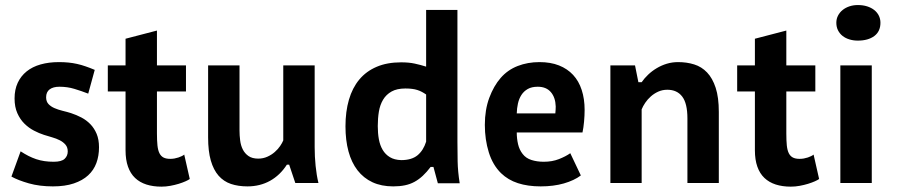

<svg xmlns="http://www.w3.org/2000/svg" viewBox="-20 -711 3485 746"><path d="M60.1 -123Q75.7 -112.8 90.6 -105.2Q105.5 -97.7 120.8 -92.5Q136.2 -87.4 152.8 -85Q169.4 -82.5 188.5 -82.5Q219.2 -82.5 231.2 -94Q243.2 -105.5 243.2 -122.6Q243.2 -138.7 234.4 -148.9Q225.6 -159.2 212.2 -166Q198.7 -172.9 182.4 -177.5Q166 -182.1 150.9 -187Q132.3 -192.9 112.1 -203.4Q91.8 -213.9 75 -230.5Q58.1 -247.1 47.4 -271.2Q36.6 -295.4 36.6 -328.6Q36.6 -362.8 48.8 -389.2Q61 -415.5 83.5 -433.6Q106 -451.7 137.9 -460.7Q169.9 -469.7 209 -469.7Q228.5 -469.7 245.8 -468Q263.2 -466.3 279.5 -462.6Q295.9 -459 312.7 -453.1Q329.6 -447.3 348.1 -439.5L322.8 -347.2Q296.4 -357.4 269 -365.7Q241.7 -374 210.9 -374Q186.5 -374 172.9 -363.8Q159.2 -353.5 159.2 -333Q159.2 -316.4 168.5 -306.6Q177.7 -296.9 191.9 -290.8Q206.1 -284.7 223.1 -280.5Q240.2 -276.4 255.9 -271.5Q276.9 -264.6 296.4 -254.4Q315.9 -244.1 331.1 -228.5Q346.2 -212.9 355.5 -190.9Q364.7 -168.9 364.7 -138.7Q364.7 -105.5 354.5 -77.6Q344.2 -49.8 322.5 -29.8Q300.8 -9.8 266.8 1.7Q232.9 13.2 185.5 13.2Q133.8 13.2 92.3 1.5Q50.8 -10.3 24.4 -24.9Z M398.9 -457H467.8V-560.5L589.8 -592.3V-457H702.6V-355.5H589.8V-191.9Q589.8 -164.6 591.8 -145.8Q593.8 -127 599.6 -115.5Q605.5 -104 615.5 -98.9Q625.5 -93.8 641.6 -93.8Q649.9 -93.8 658 -95.2Q666 -96.7 673.3 -99.1Q680.7 -101.6 686.5 -104.5Q692.4 -107.4 695.8 -110.4L717.3 -15.6Q712.4 -11.7 700.9 -6.6Q689.5 -1.5 674.3 3.2Q659.2 7.8 641.8 11Q624.5 14.2 607.4 14.2Q574.7 14.2 548.8 5.9Q522.9 -2.4 504.9 -19.5Q486.8 -36.6 477.3 -63.5Q467.8 -90.3 467.8 -127V-355.5H398.9Z M910.6 -457V-203.6Q910.6 -185.1 913.1 -165.5Q915.5 -146 923.3 -130.4Q931.2 -114.7 945.6 -104.7Q960 -94.7 983.4 -94.7Q1002.4 -94.7 1018.8 -102.1Q1035.2 -109.4 1047.6 -120.4Q1060.1 -131.3 1068.4 -143.6Q1076.7 -155.8 1080.6 -165.5V-457H1202.6V-139.2Q1202.6 -102.5 1206.3 -66.2Q1210 -29.8 1217.3 0H1127.4L1103.5 -71.3H1094.7Q1068.4 -30.3 1029.3 -8.5Q990.2 13.2 941.4 13.2Q905.8 13.2 877.4 3.7Q849.1 -5.9 829.3 -28.3Q809.6 -50.8 799.1 -87.2Q788.6 -123.5 788.6 -177.2V-457Z M1757.3 -160.2Q1757.3 -123.5 1758.1 -84.2Q1758.8 -44.9 1766.1 1H1681.2L1664.1 -62.5H1653.3Q1638.2 -42.5 1622.8 -28.1Q1607.4 -13.7 1590.3 -4.4Q1573.2 4.9 1553 9Q1532.7 13.2 1507.8 13.2Q1461.9 13.2 1427.2 -2.9Q1392.6 -19 1369.1 -49.3Q1345.7 -79.6 1334 -122.8Q1322.3 -166 1322.3 -220.2Q1322.3 -277.3 1335.7 -323.5Q1349.1 -369.6 1376 -401.9Q1402.8 -434.1 1443.4 -451.4Q1483.9 -468.8 1538.6 -468.8Q1568.8 -468.8 1591.3 -463.9Q1613.8 -459 1635.7 -452.1V-672.4H1757.3ZM1538.6 -88.9Q1579.6 -88.9 1602.3 -107.7Q1625 -126.5 1635.7 -160.6V-343.8Q1627.4 -349.6 1619.1 -354Q1610.8 -358.4 1601.6 -361.3Q1592.3 -364.3 1581.1 -365.7Q1569.8 -367.2 1555.2 -367.2Q1522.5 -367.2 1501.5 -355.5Q1480.5 -343.8 1468.5 -323.7Q1456.5 -303.7 1452.1 -277.3Q1447.8 -251 1447.8 -221.2Q1447.8 -193.4 1452.1 -169.7Q1456.5 -146 1467 -128.4Q1477.5 -110.8 1494.9 -100.3Q1512.2 -89.8 1538.6 -88.9Z M2236.8 -29.3Q2210.9 -9.8 2170.9 1.7Q2130.9 13.2 2080.6 13.2Q2030.8 13.2 1992.4 0.7Q1954.1 -11.7 1926.8 -38.1Q1894.5 -69.8 1879.2 -119.1Q1863.8 -168.5 1863.8 -225.6Q1863.8 -284.7 1881.1 -331.1Q1898.4 -377.4 1925.3 -408.2Q1952.6 -439.5 1991.5 -454.6Q2030.3 -469.7 2076.2 -469.7Q2119.1 -469.7 2151.9 -456.8Q2184.6 -443.8 2206.8 -419.9Q2229 -396 2240.2 -361.3Q2251.5 -326.7 2251.5 -283.7Q2251.5 -262.2 2249.3 -238.3Q2247.1 -214.4 2243.2 -196.3H1987.8Q1987.8 -172.4 1992.9 -150.6Q1998 -128.9 2010.7 -112.8Q2023.4 -96.2 2044.9 -89.4Q2066.4 -82.5 2092.8 -82.5Q2125.5 -82.5 2151.6 -92.8Q2177.7 -103 2195.8 -115.7ZM2069.3 -374Q2045.9 -374 2030.5 -365.2Q2015.1 -356.4 2005.9 -342Q1996.6 -327.6 1992.4 -308.8Q1988.3 -290 1987.8 -270.5H2137.7Q2139.2 -285.2 2139.2 -297.4Q2138.2 -332 2120.4 -353Q2102.5 -374 2069.3 -374Z M2650.9 0V-250.5Q2650.9 -309.6 2630.6 -335.9Q2610.4 -362.3 2572.8 -362.3Q2553.7 -362.3 2537.6 -355Q2521.5 -347.7 2508.8 -336.4Q2496.1 -325.2 2487.1 -311.8Q2478 -298.3 2473.1 -286.1V0H2351.6V-457H2447.3L2460.4 -391.6H2473.1Q2483.4 -406.7 2498.3 -420.9Q2513.2 -435.1 2531.5 -446Q2549.8 -457 2570.8 -463.4Q2591.8 -469.7 2614.7 -469.7Q2648.4 -469.7 2677.2 -460.7Q2706.1 -451.7 2727.3 -429.4Q2748.5 -407.2 2760.7 -369.9Q2772.9 -332.5 2772.9 -275.9V0Z M2844.2 -457H2913.1V-560.5L3035.2 -592.3V-457H3147.9V-355.5H3035.2V-191.9Q3035.2 -164.6 3037.1 -145.8Q3039.1 -127 3044.9 -115.5Q3050.8 -104 3060.8 -98.9Q3070.8 -93.8 3086.9 -93.8Q3095.2 -93.8 3103.3 -95.2Q3111.3 -96.7 3118.7 -99.1Q3126 -101.6 3131.8 -104.5Q3137.7 -107.4 3141.1 -110.4L3162.6 -15.6Q3157.7 -11.7 3146.2 -6.6Q3134.8 -1.5 3119.6 3.2Q3104.5 7.8 3087.2 11Q3069.8 14.2 3052.7 14.2Q3020 14.2 2994.1 5.9Q2968.3 -2.4 2950.2 -19.5Q2932.1 -36.6 2922.6 -63.5Q2913.1 -90.3 2913.1 -127V-355.5H2844.2Z M3245.1 -457H3367.2V0H3245.1ZM3229.5 -622.6Q3229.5 -637.7 3236.1 -650.4Q3242.7 -663.1 3253.9 -672.1Q3265.1 -681.2 3280.3 -686.3Q3295.4 -691.4 3313 -691.4Q3333 -691.4 3349.1 -686.3Q3365.2 -681.2 3376.7 -672.1Q3388.2 -663.1 3394.5 -650.4Q3400.9 -637.7 3400.9 -622.6Q3400.9 -588.9 3377 -571Q3353 -553.2 3313 -553.2Q3295.4 -553.2 3280.3 -557.9Q3265.1 -562.5 3253.9 -571.3Q3242.7 -580.1 3236.1 -593Q3229.5 -606 3229.5 -622.6Z"/></svg>

Font: PT Astra Sans
Style: Bold
Weight: 700
Designer: A.Korolkova, I. Chaeva
Foundry: ParaType Ltd
Version: Version 1.001; ttfautohint (v1.6)